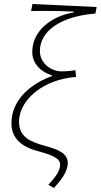

<svg xmlns="http://www.w3.org/2000/svg" viewBox="-20 -752 502 958"><path d="M249 186C281 151 318 107 318 61C318 16 277 -5 202 -25C129 -45 75 -70 75 -144C75 -255 198 -357 360 -368L356 -402C334 -398 311 -396 287 -396C234 -396 179 -437 179 -497C179 -593 274 -668 450 -684H456L462 -717L142 -732L135 -697C194 -698 281 -698 348 -694V-690C238 -672 141 -600 141 -493C141 -433 186 -392 239 -376V-372C152 -342 37 -265 37 -137C37 -56 96 -16 176 4C259 26 280 45 280 69C280 103 253 136 221 170Z"/></svg>

Font: Source Sans Pro Light
Style: Italic
Weight: 300
Italic angle: -11°
Designer: Paul D. Hunt
Foundry: Adobe Systems Incorporated
Version: Version 3.006;hotconv 1.0.111;makeotfexe 2.5.65597